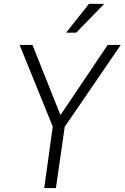

<svg xmlns="http://www.w3.org/2000/svg" viewBox="-20 -950 630 970"><path d="M203.5 0 246.5 -310.5 79 -723H144L285.5 -368.5L524 -723H590L307 -309.5L262.5 0ZM429.5 -930.5H506.5L365 -785H314Z"/></svg>

Font: Public Sans ExtraLight
Style: Italic
Weight: 200
Italic angle: -8°
Designer: The Public Sans project authors (U.S. Web Design System). Libre Franklin designed by Pablo Impallari and Rodrigo Fuenzal
Version: Version 1.007; ttfautohint (v1.8.1) -l 8 -r 50 -G 200 -x 14 